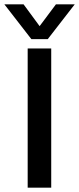

<svg xmlns="http://www.w3.org/2000/svg" viewBox="-65 -868 366 888"><path d="M80.1 -687 -44.9 -848.1H43.9L118.2 -747.1L193.8 -848.1H280.8L155.8 -687ZM63 0V-644H171.9V0Z"/></svg>

Font: Kanit
Style: Regular
Weight: 400
Designer: Katatrad Team
Foundry: CadsonDemak
Version: Version 1.000;PS 001.000;hotconv 1.0.88;makeotf.lib2.5.64775